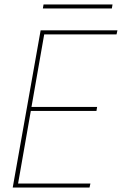

<svg xmlns="http://www.w3.org/2000/svg" viewBox="-20 -840 546 860"><path d="M506 -704 502 -686H178L121 -361H415L412 -343H118L61 -18H385L381 0H37L162 -704ZM172 -802 175 -820H484L481 -802Z"/></svg>

Font: Poppins Thin
Style: Italic
Weight: 250
Italic angle: -10°
Designer: Ninad Kale (Devanagari), Jonny Pinhorn (Latin)
Foundry: Indian Type Foundry
Version: Version 3.200;PS 1.000;hotconv 16.6.54;makeotf.lib2.5.65590